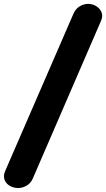

<svg xmlns="http://www.w3.org/2000/svg" viewBox="-53 -948 535 968"><path d="M38.5 0Q15.5 0 -3.5 -11Q-22.5 -22 -30 -41.5Q-37.5 -61 -27 -85.5L316.5 -877Q328 -904 349 -916.2Q370 -928.5 391.5 -928.5Q413 -928.5 432 -917Q451 -905.5 459 -885.8Q467 -866 455.5 -841L111.5 -46Q100.5 -22.5 79.8 -11.2Q59 0 38.5 0Z"/></svg>

Font: Edu AU VIC WA NT Hand
Style: Bold
Weight: 700
Version: Version 1.001